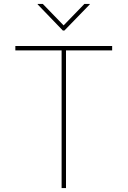

<svg xmlns="http://www.w3.org/2000/svg" viewBox="-20 -963 653 983"><path d="M58.6 -705.1V-727.5H554.2V-705.1H317.9V0H295.4V-705.1ZM199.2 -942.9 305.7 -833 412.1 -942.9H439.5V-940.4L309.6 -806.6H301.8L172.9 -940.4V-942.9Z"/></svg>

Font: Inter 16pt Thin
Style: Regular
Weight: 250
Version: Version 4.001;git-66647c0bb